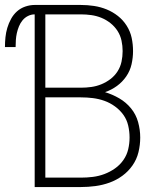

<svg xmlns="http://www.w3.org/2000/svg" viewBox="-45 -755 665 775"><path d="M95 0V-697Q81 -697 68 -690.5Q55 -684 46 -673Q37 -662 31.5 -648.5Q26 -635 23 -621.5Q20 -608 19 -593.5Q18 -579 18 -565H-25Q-25 -585 -23 -604.5Q-21 -624 -15.5 -642.5Q-10 -661 -0.5 -678.5Q9 -696 23.5 -709Q38 -722 57 -728.5Q76 -735 95 -735H281Q308 -735 334.5 -731Q361 -727 385.5 -717Q410 -707 431 -690.5Q452 -674 466.5 -651Q481 -628 486.5 -602Q492 -576 492 -549Q492 -522 486 -495.5Q480 -469 464.5 -446.5Q449 -424 427 -408Q405 -392 379 -383Q409 -374 436.5 -358Q464 -342 484 -317.5Q504 -293 512.5 -262Q521 -231 521 -200Q521 -170 514 -141Q507 -112 490 -87.5Q473 -63 449 -45.5Q425 -28 397.5 -18Q370 -8 340.5 -4Q311 0 281 0ZM138 -401H281Q303 -401 324 -404Q345 -407 364.5 -415Q384 -423 401 -436Q418 -449 429.5 -467Q441 -485 445.5 -506Q450 -527 450 -549Q450 -570 445.5 -591Q441 -612 429.5 -630Q418 -648 401 -661.5Q384 -675 364.5 -683Q345 -691 324 -694Q303 -697 281 -697H138ZM138 -38H281Q306 -38 330 -41Q354 -44 376.5 -52.5Q399 -61 419 -75Q439 -89 453 -109Q467 -129 472.5 -152.5Q478 -176 478 -200Q478 -224 472.5 -248Q467 -272 453 -291.5Q439 -311 419 -325.5Q399 -340 376.5 -348Q354 -356 330 -359Q306 -362 281 -362H138Z"/></svg>

Font: Iosevka SS04 XLt Ex
Style: Regular
Weight: 200
Width: 7
Monospace: yes
Designer: Belleve Invis
Foundry: Belleve Invis
Version: Version 19.0.0; ttfautohint (v1.8.4)